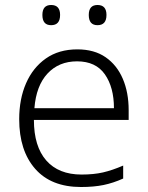

<svg xmlns="http://www.w3.org/2000/svg" viewBox="-20 -740 592 770"><path d="M290 -542Q358 -542 403.5 -510.5Q449 -479 472.5 -424Q496 -369 496 -298V-259H116Q116 -153 165.5 -96.5Q215 -40 307 -40Q356 -40 393 -48.5Q430 -57 474 -76V-24Q434 -6 395 2Q356 10 305 10Q185 10 121 -63Q57 -136 57 -262Q57 -343 84.5 -406Q112 -469 164 -505.5Q216 -542 290 -542ZM289 -494Q216 -494 170.5 -445Q125 -396 118 -306H437Q437 -390 400.5 -442Q364 -494 289 -494ZM150 -680Q150 -720 185 -720Q221 -720 221 -680Q221 -639 185 -639Q150 -639 150 -680ZM336 -680Q336 -720 371 -720Q407 -720 407 -680Q407 -639 371 -639Q336 -639 336 -680Z"/></svg>

Font: Noto Sans Thai Looped Light
Style: Regular
Weight: 300
Designer: Sasikarn Vongin, Ben Mitchell
Foundry: The Fontpad Ltd
Version: Version 1.001; ttfautohint (v1.8.4.7-5d5b)